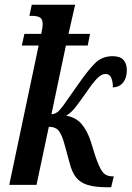

<svg xmlns="http://www.w3.org/2000/svg" viewBox="-20 -780 555 810"><path d="M433 10Q382 10 350.5 0.5Q319 -9 301 -31.5Q283 -54 273 -95L253 -168Q242 -210 228.5 -227.5Q215 -245 186 -245L134 0H19L143 -588H72L83 -637H154Q156 -648 158 -658.5Q160 -669 160 -679Q160 -700 148 -706.5Q136 -713 117 -713H104L114 -760H297L269 -637H360L350 -588H258L197 -298Q216 -299 230 -314Q244 -329 264 -359L309 -423Q350 -482 380 -512.5Q410 -543 455 -543Q487 -543 501 -527Q515 -511 515 -484Q515 -452 500 -432.5Q485 -413 456 -411Q457 -432 450 -450Q443 -468 425 -468Q408 -468 389.5 -449Q371 -430 344 -390Q315 -349 297.5 -326.5Q280 -304 259 -292Q300 -285 324 -257Q348 -229 363 -183L381 -125Q398 -74 412.5 -55Q427 -36 455 -36H460L449 10Z"/></svg>

Font: Noto Serif ExtraCondensed SemiBold
Style: Italic
Weight: 600
Width: 2
Italic angle: -12°
Designer: Monotype Design Team
Foundry: Monotype Imaging Inc.
Version: Version 2.013